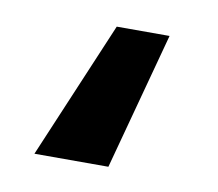

<svg xmlns="http://www.w3.org/2000/svg" viewBox="-43 -199 406 358"><g transform="rotate(10 159.5 -20.0)"><path d="M182 110H42L152 -150H252Z"/></g></svg>

Font: Mplus 1p Medium
Style: Regular
Weight: 500
Version: Version 1.061